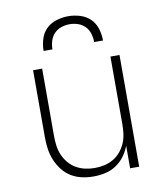

<svg xmlns="http://www.w3.org/2000/svg" viewBox="-84 -820 769 897"><g transform="rotate(-10 300.0 -371.0)"><path d="M287 8Q259 8 232 2Q205 -4 181.5 -18.5Q158 -33 141 -55Q124 -77 113.5 -102.5Q103 -128 99 -155Q95 -182 95 -210V-530H138V-210Q138 -187 141 -164Q144 -141 153 -120Q162 -99 177 -81Q192 -63 212 -51.5Q232 -40 254.5 -35Q277 -30 300 -30Q323 -30 345.5 -35Q368 -40 388 -51.5Q408 -63 423 -81Q438 -99 447 -120Q456 -141 459 -164Q462 -187 462 -210V-530H505V0H462V-107Q452 -80 435 -57.5Q418 -35 394.5 -19.5Q371 -4 343 2Q315 8 287 8ZM159 -610Q159 -638 167.5 -666Q176 -694 196 -713.5Q216 -733 244 -741.5Q272 -750 300 -750Q328 -750 356 -741.5Q384 -733 404 -713.5Q424 -694 432.5 -666Q441 -638 441 -610H399Q399 -630 393 -650Q387 -670 373 -684.5Q359 -699 339.5 -705.5Q320 -712 300 -712Q280 -712 260.5 -705.5Q241 -699 227 -684.5Q213 -670 207 -650Q201 -630 201 -610Z"/></g></svg>

Font: Iosevka Curly XLtEx
Style: Regular
Weight: 200
Width: 7
Monospace: yes
Designer: Belleve Invis
Foundry: Belleve Invis
Version: Version 11.1.0; ttfautohint (v1.8.3)